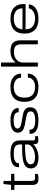

<svg xmlns="http://www.w3.org/2000/svg" viewBox="1478 -2242 775 3772"><g transform="rotate(-90 1866.0 -355.5)"><path d="M235.8 12.2Q175.8 12.2 147.5 -16.8Q119.1 -45.9 119.1 -110.8V-460.9H21V-525.9H120.1L137.2 -674.8H198.2V-525.9H336.9V-460.9H198.2V-129.9Q198.2 -87.4 210.2 -70.8Q222.2 -54.2 263.2 -54.2H336.9V-3.9Q296.9 12.2 235.8 12.2Z M655.8 12.2Q609.9 12.2 572.8 4.4Q535.6 -3.4 506.1 -20.3Q476.6 -37.1 460.2 -66.2Q443.8 -95.2 443.8 -134.8Q443.8 -160.2 449.5 -181.4Q455.1 -202.6 468.5 -219Q481.9 -235.4 496.1 -248.3Q510.3 -261.2 535.4 -270.5Q560.5 -279.8 581.3 -286.4Q602.1 -293 637.2 -297.1Q672.4 -301.3 697.8 -303.7Q723.1 -306.2 766.4 -307.4Q809.6 -308.6 837.6 -308.8Q865.7 -309.1 914.6 -309.1V-344.2Q914.6 -418.9 874.3 -446Q834 -473.1 725.6 -473.1Q636.7 -473.1 592.3 -450.4Q547.9 -427.7 547.9 -389.2V-369.1H470.7Q468.8 -378.9 468.8 -389.2Q468.8 -461.4 536.4 -499.8Q604 -538.1 737.8 -538.1Q869.1 -538.1 931.4 -497.1Q993.7 -456.1 993.7 -356.9V-92.8Q993.7 -70.8 1001.2 -62.5Q1008.8 -54.2 1028.8 -54.2H1077.6V-2Q1035.2 11.2 1002.9 11.2Q976.6 11.2 959.2 4.2Q941.9 -2.9 933.1 -17.1Q924.3 -31.2 921.1 -46.6Q918 -62 917 -85H909.7Q869.6 -38.6 800 -13.2Q730.5 12.2 655.8 12.2ZM667 -54.2Q726.1 -54.2 782.5 -72.8Q838.9 -91.3 876.7 -126.2Q914.6 -161.1 914.6 -203.1V-251Q844.7 -251 795.4 -249.5Q746.1 -248 699.2 -243.7Q652.3 -239.3 622.3 -231.2Q592.3 -223.1 569.1 -210.7Q545.9 -198.2 535.4 -179.9Q524.9 -161.6 524.9 -137.2Q524.9 -114.3 537.1 -97.4Q549.3 -80.6 570.3 -71.5Q591.3 -62.5 615.2 -58.3Q639.2 -54.2 667 -54.2Z M1384.8 12.2Q1305.7 12.2 1248 -4.2Q1190.4 -20.5 1157 -55.9Q1123.5 -91.3 1123.5 -143.1Q1123.5 -151.4 1125.5 -163.1H1206.5Q1206.5 -161.6 1206.1 -156.7Q1205.6 -151.9 1205.6 -149.9Q1205.6 -51.8 1386.7 -51.8Q1563.5 -51.8 1563.5 -140.1Q1563.5 -187 1522.9 -208Q1494.1 -222.7 1409.7 -236.3Q1402.8 -237.3 1388.7 -239.3Q1377 -241.2 1370.6 -242.2Q1325.2 -249 1293.2 -256.3Q1261.2 -263.7 1231.9 -275.6Q1202.6 -287.6 1184.8 -303Q1167 -318.4 1156.7 -341.3Q1146.5 -364.3 1146.5 -394Q1146.5 -462.4 1207 -500.2Q1267.6 -538.1 1394.5 -538.1Q1507.3 -538.1 1567.9 -497.8Q1628.4 -457.5 1629.4 -392.1Q1629.4 -383.8 1628.4 -376H1547.4V-380.9Q1547.4 -475.1 1394.5 -475.1Q1227.5 -475.1 1227.5 -399.9Q1227.5 -390.6 1229.7 -382.8Q1231.9 -375 1237.5 -368.2Q1243.2 -361.3 1248.3 -356Q1253.4 -350.6 1263.9 -345.7Q1274.4 -340.8 1281.5 -337.4Q1288.6 -334 1303 -330.6Q1317.4 -327.1 1325.7 -325Q1334 -322.8 1351.3 -319.8Q1368.7 -316.9 1377.2 -315.4Q1385.7 -314 1404.8 -311Q1504.9 -295.9 1544.4 -282.2Q1619.6 -256.3 1637.7 -198.7Q1644.5 -177.7 1644.5 -151.9Q1644.5 -65.9 1579.1 -26.9Q1513.7 12.2 1384.8 12.2Z M2043.5 12.2Q1897.5 12.2 1824.5 -57.6Q1751.5 -127.4 1751.5 -263.2Q1751.5 -399.4 1825 -468.8Q1898.4 -538.1 2043.5 -538.1Q2119.6 -538.1 2178 -515.1Q2236.3 -492.2 2270.8 -444.3Q2305.2 -396.5 2305.2 -329.1H2226.6Q2226.6 -365.7 2210.9 -394Q2195.3 -422.4 2169.2 -439.2Q2143.1 -456.1 2111.1 -464.6Q2079.1 -473.1 2043.5 -473.1Q1996.6 -473.1 1959.2 -461.9Q1921.9 -450.7 1893.8 -427.2Q1865.7 -403.8 1850.6 -364.7Q1835.4 -325.7 1835.4 -272.9V-252.9Q1835.4 -150.4 1891.4 -102.3Q1947.3 -54.2 2045.4 -54.2Q2092.8 -54.2 2133.1 -68.6Q2173.3 -83 2200.9 -116.2Q2228.5 -149.4 2228.5 -196.8H2305.2Q2305.2 -129.9 2270.3 -81.8Q2235.4 -33.7 2177 -10.7Q2118.7 12.2 2043.5 12.2Z M2444.3 0V-723.1H2523.4V-441.9H2530.3Q2602.5 -538.1 2747.1 -538.1Q2854.5 -538.1 2907.5 -491.5Q2960.4 -444.8 2960.4 -340.8V0H2881.3V-326.2Q2881.3 -362.8 2873.3 -389.4Q2865.2 -416 2852.5 -431.4Q2839.8 -446.8 2818.6 -455.6Q2797.4 -464.4 2776.1 -467.3Q2754.9 -470.2 2725.1 -470.2Q2674.3 -470.2 2628.7 -449.2Q2583 -428.2 2553.2 -387.5Q2523.4 -346.7 2523.4 -295.9V0Z M3387.2 12.2Q3244.1 12.2 3168.2 -56.6Q3092.3 -125.5 3092.3 -263.2Q3092.3 -398.9 3167.5 -468.5Q3242.7 -538.1 3386.2 -538.1Q3459 -538.1 3514.4 -519.5Q3569.8 -501 3604 -467.5Q3638.2 -434.1 3655.3 -389.6Q3672.4 -345.2 3672.4 -291V-241.2H3176.3Q3177.7 -143.1 3235.6 -98.6Q3293.5 -54.2 3393.1 -54.2Q3437.5 -54.2 3474.6 -65.7Q3511.7 -77.1 3535.2 -95.5Q3558.6 -113.8 3572 -135Q3585.4 -156.2 3587.4 -176.8H3666Q3665 -143.1 3649.2 -111.1Q3633.3 -79.1 3601.6 -50.8Q3569.8 -22.5 3514.4 -5.1Q3459 12.2 3387.2 12.2ZM3176.3 -301.8H3589.4Q3589.4 -349.6 3572.3 -384.3Q3555.2 -418.9 3525.1 -437.5Q3495.1 -456.1 3460 -464.6Q3424.8 -473.1 3382.3 -473.1Q3293.5 -473.1 3237.8 -430.4Q3182.1 -387.7 3176.3 -301.8Z"/></g></svg>

Font: Archivo Expanded Light
Style: Regular
Weight: 300
Width: 7
Designer: Hector Gatti
Foundry: Omnibus-Type
Version: Version 2.001